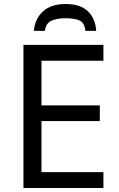

<svg xmlns="http://www.w3.org/2000/svg" viewBox="-20 -938 596 958"><path d="M496 0H97V-714H496V-635H187V-412H478V-334H187V-79H496ZM307 -918Q381 -918 418.5 -882Q456 -846 460 -784H406Q402 -825 376.5 -836Q351 -847 305 -847Q266 -847 237.5 -835Q209 -823 204 -784H149Q154 -844 194.5 -881Q235 -918 307 -918Z"/></svg>

Font: Noto Sans Living
Style: Regular
Weight: 400
Designer: Monotype Design Team
Foundry: Monotype Imaging Inc.
Version: Version 2.013; ttfautohint (v1.8.4.7-5d5b)